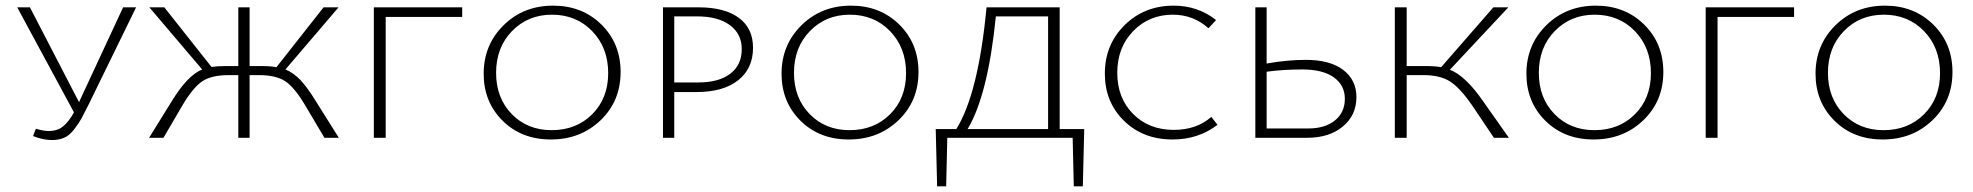

<svg xmlns="http://www.w3.org/2000/svg" viewBox="-20 -488 6987 680"><path d="M416 -462H462L294 -118Q276 -82 268 -67.5Q260 -53 243.5 -31Q227 -9 208 -0.5Q189 8 164 8Q133 8 97 -6L107 -32Q134 -24 152 -24Q183 -24 203 -40Q223 -56 242 -90L41 -462H86L260 -126L263 -133Z M1099 -129 1180 0H1129L1062 -113Q1023 -179 990 -200.5Q957 -222 897 -222H864V0H824V-222H790Q730 -222 697 -200.5Q664 -179 625 -113L559 0H508L588 -129Q644 -221 696 -242L509 -462H562L729 -251Q750 -254 778 -254H824V-462H864V-254H909Q939 -254 959 -250L1126 -462H1179L991 -242Q1020 -230 1044.5 -204Q1069 -178 1099 -129Z M1617 -462V-428H1346V0H1304V-462Z M1931 6Q1827 6 1760 -60.5Q1693 -127 1693 -227Q1693 -329 1763.5 -398.5Q1834 -468 1939 -468Q2042 -468 2110 -401Q2178 -334 2178 -233Q2178 -130 2107 -62Q2036 6 1931 6ZM1934 -27Q2021 -27 2077.5 -83.5Q2134 -140 2134 -229Q2134 -319 2077.5 -377.5Q2021 -436 1935 -436Q1850 -436 1793.5 -378Q1737 -320 1737 -230Q1737 -141 1792.5 -84Q1848 -27 1934 -27Z M2454 -462Q2546 -462 2596.5 -425Q2647 -388 2647 -319Q2647 -245 2594 -203.5Q2541 -162 2447 -162H2368V0H2328V-462ZM2453 -196Q2526 -196 2566.5 -227Q2607 -258 2607 -314Q2607 -368 2565 -399Q2523 -430 2448 -430H2368V-196Z M2986 6Q2882 6 2815 -60.5Q2748 -127 2748 -227Q2748 -329 2818.5 -398.5Q2889 -468 2994 -468Q3097 -468 3165 -401Q3233 -334 3233 -233Q3233 -130 3162 -62Q3091 6 2986 6ZM2989 -27Q3076 -27 3132.5 -83.5Q3189 -140 3189 -229Q3189 -319 3132.5 -377.5Q3076 -436 2990 -436Q2905 -436 2848.5 -378Q2792 -320 2792 -230Q2792 -141 2847.5 -84Q2903 -27 2989 -27Z M3820 -31 3815 172H3783L3779 0H3335L3331 172H3299L3294 -31H3367Q3445 -156 3474 -462H3733V-31ZM3407 -31H3692V-430H3507Q3479 -151 3407 -31Z M4133 6Q4028 6 3960.5 -60.5Q3893 -127 3893 -227Q3893 -330 3963 -399Q4033 -468 4137 -468Q4222 -468 4287 -417L4260 -388Q4206 -436 4134 -436Q4050 -436 3993.5 -378Q3937 -320 3937 -230Q3937 -141 3993 -84.5Q4049 -28 4137 -28Q4218 -28 4270 -74L4292 -46Q4224 6 4133 6Z M4605 -276Q4690 -276 4737 -240.5Q4784 -205 4784 -144Q4784 -80 4736 -40Q4688 0 4609 0H4426V-462H4466V-263Q4539 -276 4605 -276ZM4613 -33Q4673 -33 4708 -61.5Q4743 -90 4743 -138Q4743 -186 4704 -214Q4665 -242 4592 -242Q4525 -242 4466 -234V-33Z M5233 -129 5324 0H5271L5195 -113Q5151 -177 5115.5 -199.5Q5080 -222 5021 -222H4962V0H4920V-462H4962V-254H5033Q5063 -254 5084 -250L5269 -462H5322L5115 -241Q5170 -220 5233 -129Z M5624 6Q5520 6 5453 -60.5Q5386 -127 5386 -227Q5386 -329 5456.5 -398.5Q5527 -468 5632 -468Q5735 -468 5803 -401Q5871 -334 5871 -233Q5871 -130 5800 -62Q5729 6 5624 6ZM5627 -27Q5714 -27 5770.5 -83.5Q5827 -140 5827 -229Q5827 -319 5770.5 -377.5Q5714 -436 5628 -436Q5543 -436 5486.5 -378Q5430 -320 5430 -230Q5430 -141 5485.5 -84Q5541 -27 5627 -27Z M6334 -462V-428H6063V0H6021V-462Z M6648 6Q6544 6 6477 -60.5Q6410 -127 6410 -227Q6410 -329 6480.5 -398.5Q6551 -468 6656 -468Q6759 -468 6827 -401Q6895 -334 6895 -233Q6895 -130 6824 -62Q6753 6 6648 6ZM6651 -27Q6738 -27 6794.5 -83.5Q6851 -140 6851 -229Q6851 -319 6794.5 -377.5Q6738 -436 6652 -436Q6567 -436 6510.5 -378Q6454 -320 6454 -230Q6454 -141 6509.5 -84Q6565 -27 6651 -27Z"/></svg>

Font: EauTestSC Light
Style: Regular
Weight: 300
Designer: Christian Thalmann (Catharsis Fonts)
Version: Version 0.001;PS 000.001;hotconv 1.0.88;makeotf.lib2.5.64775